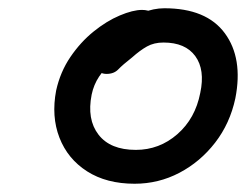

<svg xmlns="http://www.w3.org/2000/svg" viewBox="-20 -725 605 465"><path d="M306 -280Q238 -280 191 -310Q144 -340 124 -391.5Q104 -443 116 -506Q126 -551 150.5 -587Q175 -623 206.5 -648.5Q238 -674 270 -687.5Q302 -701 324 -701Q339 -701 348.5 -694.5Q358 -688 355 -671Q352 -650 340.5 -634.5Q329 -619 300 -607Q274 -593 253.5 -576Q233 -559 220 -539.5Q207 -520 202 -496Q190 -436 218.5 -399Q247 -362 309 -362Q366 -362 409.5 -400Q453 -438 465 -500Q477 -556 453 -589Q429 -622 376 -622Q353 -622 336 -612.5Q319 -603 300 -586Q277 -568 266.5 -557Q256 -546 238 -546Q229 -546 222 -550Q215 -554 212.5 -563.5Q210 -573 213 -589Q217 -608 233 -628Q249 -648 273 -665.5Q297 -683 324.5 -694Q352 -705 378 -705Q480 -705 524.5 -644.5Q569 -584 550 -487Q537 -426 501 -379.5Q465 -333 414.5 -306.5Q364 -280 306 -280Z"/></svg>

Font: Shantell Sans
Style: Italic
Weight: 400
Italic angle: -11°
Designer: Stephen Nixon, Anya Danilova, Shantell Martin
Foundry: Arrow Type
Version: Version 1.011;[c5ecc13dd]